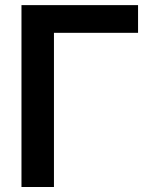

<svg xmlns="http://www.w3.org/2000/svg" viewBox="-20 -748 603 768"><path d="M532.2 -727.5V-616.7H195.8V0H65.9V-727.5Z"/></svg>

Font: Inter 24pt SemiBold
Style: Regular
Weight: 600
Designer: Rasmus Andersson
Foundry: rsms
Version: Version 4.001;git-66647c0bb